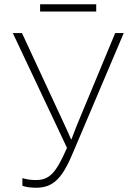

<svg xmlns="http://www.w3.org/2000/svg" viewBox="-20 -869 640 900"><path d="M168 -815H431V-849H168ZM149 11C231 11 273 -34 325 -160L560 -714H520L340 -281C332 -260 323 -238 315 -216H313C303 -240 295 -257 283 -283L83 -714H40L294 -176C242 -57 212 -25 147 -25C125 -25 106 -28 85 -34V2C102 8 125 11 149 11Z"/></svg>

Font: Noto Sans Mono ExtraLight
Style: Regular
Weight: 200
Designer: Monotype Design Team
Foundry: Monotype Imaging Inc.
Version: Version 2.014